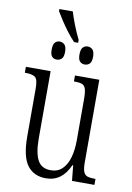

<svg xmlns="http://www.w3.org/2000/svg" viewBox="-95 -917 676 986"><g transform="rotate(10 243.0 -424.0)"><path d="M237 -704Q218 -723 198 -749.5Q178 -776 161 -802Q144 -828 133 -847V-858H203Q211 -830 226 -791.5Q241 -753 258 -719V-704ZM164 -600Q149 -600 139.5 -610Q130 -620 130 -646Q130 -673 139.5 -683.5Q149 -694 164 -694Q179 -694 189.5 -683.5Q200 -673 200 -646Q200 -620 189.5 -610Q179 -600 164 -600ZM310 -600Q295 -600 285 -610Q275 -620 275 -646Q275 -673 285 -683.5Q295 -694 310 -694Q325 -694 335.5 -683.5Q346 -673 346 -646Q346 -620 335.5 -610Q325 -600 310 -600ZM215 10Q151 10 117.5 -35.5Q84 -81 84 -185V-435Q84 -482 69.5 -493.5Q55 -505 19 -505H15V-536H144V-186Q144 -110 164 -72.5Q184 -35 232 -35Q269 -35 292.5 -58Q316 -81 327 -120.5Q338 -160 338 -210V-424Q338 -460 332.5 -477.5Q327 -495 313 -500Q299 -505 274 -505H271V-536H398V-105Q398 -72 404.5 -56Q411 -40 425.5 -35.5Q440 -31 464 -31H467V0H350L342 -80H338Q299 10 215 10Z"/></g></svg>

Font: Noto Serif ExtraCondensed Light
Style: Regular
Weight: 300
Width: 2
Designer: Monotype Design Team
Foundry: Monotype Imaging Inc.
Version: Version 2.014; ttfautohint (v1.8.4.7-5d5b)